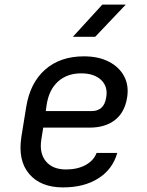

<svg xmlns="http://www.w3.org/2000/svg" viewBox="-20 -805 640 835"><path d="M254 10Q157 10 107 -48.5Q57 -107 73 -210L94 -340Q111 -445 176.5 -502.5Q242 -560 345 -560Q408 -560 453 -537Q498 -514 519.5 -474Q541 -434 533 -382Q523 -317 480.5 -283.5Q438 -250 370 -250H168L160 -200Q150 -139 179.5 -103.5Q209 -68 267 -68Q317 -68 352.5 -87.5Q388 -107 400 -140H490Q470 -69 408 -29.5Q346 10 254 10ZM179 -322H380Q404 -322 420.5 -336Q437 -350 442 -382Q450 -429 419.5 -457.5Q389 -486 333 -486Q272 -486 232.5 -450.5Q193 -415 183 -350ZM297 -645 425 -785H527L394 -645Z"/></svg>

Font: JetBrains Mono NL
Style: Italic
Weight: 400
Italic angle: -9°
Monospace: yes
Designer: Philipp Nurullin, Konstantin Bulenkov
Foundry: JetBrains
Version: Version 2.305; ttfautohint (v1.8.4.7-5d5b)